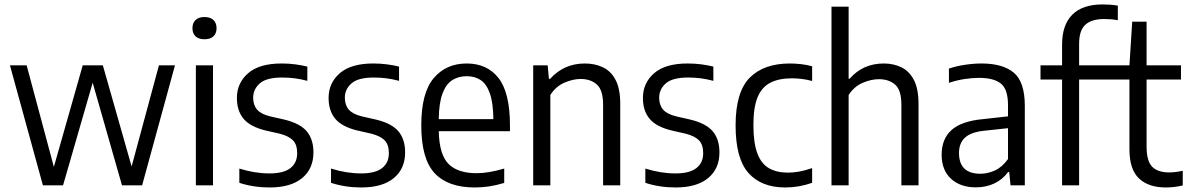

<svg xmlns="http://www.w3.org/2000/svg" viewBox="-20 -838 5374 868"><path d="M174 0 25 -542.5H100.5L223.5 -83.5L354 -542.5H445L575 -85.5L698.5 -542.5H771L622.5 0H531.5L399 -464L265 0Z M865.5 0V-542.5H943V0ZM904.5 -660.5Q878 -660.5 864 -673.8Q850 -687 850 -710.5Q850 -734 864 -747.5Q878 -761 904.5 -761Q931 -761 945 -747.5Q959 -734 959 -710.5Q959 -687 945 -673.8Q931 -660.5 904.5 -660.5Z M1199 9.5Q1125.5 9.5 1062 -11.5V-76Q1131.5 -54 1198.5 -54Q1262 -54 1292.8 -78Q1323.5 -102 1323.5 -145.5Q1323.5 -184 1304.5 -203.5Q1285.5 -223 1245 -233.5L1181 -248Q1111 -265 1081 -301.2Q1051 -337.5 1051 -395Q1051 -463 1101.8 -507Q1152.5 -551 1253 -551Q1285.5 -551 1314.2 -547.2Q1343 -543.5 1369.5 -537V-472.5Q1339.5 -480.5 1312.5 -484Q1285.5 -487.5 1255 -487.5Q1184.5 -487.5 1154.5 -461Q1124.5 -434.5 1124.5 -396.5Q1124.5 -363 1142.2 -342.5Q1160 -322 1201 -312L1265 -297.5Q1337 -280 1367 -244Q1397 -208 1397 -149Q1397 -75 1345.8 -32.8Q1294.5 9.5 1199 9.5Z M1613.5 9.5Q1540 9.5 1476.5 -11.5V-76Q1546 -54 1613 -54Q1676.5 -54 1707.2 -78Q1738 -102 1738 -145.5Q1738 -184 1719 -203.5Q1700 -223 1659.5 -233.5L1595.5 -248Q1525.5 -265 1495.5 -301.2Q1465.5 -337.5 1465.5 -395Q1465.5 -463 1516.2 -507Q1567 -551 1667.5 -551Q1700 -551 1728.8 -547.2Q1757.5 -543.5 1784 -537V-472.5Q1754 -480.5 1727 -484Q1700 -487.5 1669.5 -487.5Q1599 -487.5 1569 -461Q1539 -434.5 1539 -396.5Q1539 -363 1556.8 -342.5Q1574.5 -322 1615.5 -312L1679.5 -297.5Q1751.5 -280 1781.5 -244Q1811.5 -208 1811.5 -149Q1811.5 -75 1760.2 -32.8Q1709 9.5 1613.5 9.5Z M2125.5 9.5Q2005.5 9.5 1945 -55Q1884.5 -119.5 1884.5 -271.5Q1884.5 -418 1940.5 -484.5Q1996.5 -551 2090 -551Q2182.5 -551 2234 -484.8Q2285.5 -418.5 2285.5 -270V-245H1963.5Q1966 -138.5 2007.8 -96.8Q2049.5 -55 2134.5 -55Q2188.5 -55 2259.5 -76V-11Q2222.5 0 2190.2 4.8Q2158 9.5 2125.5 9.5ZM2090 -493.5Q2053 -493.5 2025 -476Q1997 -458.5 1980.8 -416Q1964.5 -373.5 1963.5 -299.5H2210.5Q2209.5 -373.5 2194.5 -416Q2179.5 -458.5 2153 -476Q2126.5 -493.5 2090 -493.5Z M2390.5 0V-542.5H2456L2461.5 -481.5H2467Q2529.5 -551 2624 -551Q2670 -551 2706.2 -533.5Q2742.5 -516 2763.2 -476.2Q2784 -436.5 2784 -369V0H2706.5V-365Q2706.5 -430.5 2678.5 -455.8Q2650.5 -481 2604.5 -481Q2571.5 -481 2532.8 -464.8Q2494 -448.5 2468 -409V0Z M3034.5 9.5Q2961 9.5 2897.5 -11.5V-76Q2967 -54 3034 -54Q3097.5 -54 3128.2 -78Q3159 -102 3159 -145.5Q3159 -184 3140 -203.5Q3121 -223 3080.5 -233.5L3016.5 -248Q2946.5 -265 2916.5 -301.2Q2886.5 -337.5 2886.5 -395Q2886.5 -463 2937.2 -507Q2988 -551 3088.5 -551Q3121 -551 3149.8 -547.2Q3178.5 -543.5 3205 -537V-472.5Q3175 -480.5 3148 -484Q3121 -487.5 3090.5 -487.5Q3020 -487.5 2990 -461Q2960 -434.5 2960 -396.5Q2960 -363 2977.8 -342.5Q2995.5 -322 3036.5 -312L3100.5 -297.5Q3172.5 -280 3202.5 -244Q3232.5 -208 3232.5 -149Q3232.5 -75 3181.2 -32.8Q3130 9.5 3034.5 9.5Z M3530 9.5Q3422 9.5 3363.8 -55.8Q3305.5 -121 3305.5 -271Q3305.5 -422 3369.2 -486.5Q3433 -551 3551 -551Q3576 -551 3601.8 -548Q3627.5 -545 3651.5 -538.5V-472Q3627 -478.5 3603.8 -481.2Q3580.5 -484 3561 -484Q3501.5 -484 3462.8 -464.2Q3424 -444.5 3405 -398.5Q3386 -352.5 3386 -273Q3386 -192 3403.8 -144.8Q3421.5 -97.5 3456.5 -77.5Q3491.5 -57.5 3542.5 -57.5Q3566 -57.5 3592.5 -62.2Q3619 -67 3651.5 -78V-11.5Q3592 9.5 3530 9.5Z M3739 0V-808H3816.5V-482H3821Q3881 -551 3975.5 -551Q4020 -551 4055.5 -533.5Q4091 -516 4111.8 -476Q4132.5 -436 4132.5 -368V0H4055V-364.5Q4055 -430.5 4027 -455.2Q3999 -480 3953 -480Q3919.5 -480 3881 -464Q3842.5 -448 3816.5 -408.5V0Z M4392 9Q4321.5 9 4279.2 -30Q4237 -69 4237 -138.5Q4237 -210 4281.8 -250.2Q4326.5 -290.5 4424.5 -299.5L4537 -312V-362.5Q4537 -435 4504.5 -460.5Q4472 -486 4406.5 -486Q4377.5 -486 4341.5 -480.8Q4305.5 -475.5 4270 -463.5V-528Q4302 -539 4342 -545Q4382 -551 4417 -551Q4514 -551 4563.5 -509.2Q4613 -467.5 4613 -359.5V0H4548.5L4542.5 -60H4537Q4512.5 -26 4474.8 -8.5Q4437 9 4392 9ZM4315.5 -146.5Q4315.5 -52.5 4412.5 -52.5Q4444.5 -52.5 4477.5 -67.2Q4510.5 -82 4537 -119V-258.5L4430 -247Q4370 -241 4342.8 -216Q4315.5 -191 4315.5 -146.5Z M4781.5 0V-478.5H4684V-542.5H4781.5V-636.5Q4781.5 -725.5 4827.8 -771.8Q4874 -818 4965 -818Q4981 -818 4998.8 -816.8Q5016.5 -815.5 5033.5 -812.5V-746.5Q5017.5 -749.5 5003 -750.8Q4988.5 -752 4972 -752Q4914.5 -752 4886.5 -726Q4858.5 -700 4858.5 -640V-542.5H5014V-478.5H4858.5V0Z M5250 9.5Q5172.5 9.5 5129.2 -31.2Q5086 -72 5086 -164V-478.5H4988.5V-542.5H5086L5098.5 -740H5163.5V-542.5H5319V-478.5H5163.5V-175.5Q5163.5 -110 5188.8 -84.2Q5214 -58.5 5266 -58.5Q5292 -58.5 5327 -66V0.5Q5288.5 9.5 5250 9.5Z"/></svg>

Font: Encode Sans SemiCondensed SemiCondensed
Style: Regular
Weight: 400
Width: 4
Designer: Multiple Designers
Foundry: Impallari Type
Version: Version 3.000; ttfautohint (v1.8.3) -l 8 -r 50 -G 200 -x 14 